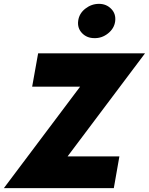

<svg xmlns="http://www.w3.org/2000/svg" viewBox="-45 -977 773 997"><path d="M361 -869Q366 -907 398 -932Q430 -957 469 -957Q507 -957 532.5 -931Q558 -905 553 -866Q548 -829 516 -803.5Q484 -778 445 -779Q406 -779 381 -805Q356 -831 361 -869ZM122 -527 153 -700H708L306 -165H575L546 0H-25L371 -527Z"/></svg>

Font: Jost* Heavy
Style: Italic
Weight: 800
Italic angle: -10°
Version: Version 3.7